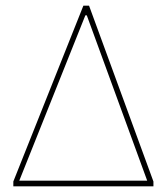

<svg xmlns="http://www.w3.org/2000/svg" viewBox="-20 -657 594 677"><path d="M27 0V-17L274 -637H294L521 -17V0ZM48 -20H499L286 -603H281Z"/></svg>

Font: Alegreya Sans SC Thin
Style: Regular
Weight: 100
Designer: Juan Pablo del Peral
Foundry: Huerta Tipografica
Version: Version 2.007